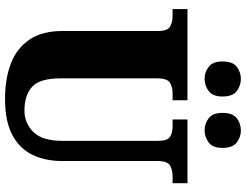

<svg xmlns="http://www.w3.org/2000/svg" viewBox="-127 -839 976 762"><g transform="rotate(90 361.0 -458.0)"><path d="M372 10Q293 10 232.5 -13Q172 -36 137.5 -86.5Q103 -137 103 -219V-598Q103 -635 85.5 -645Q68 -655 43 -655H16V-714H378V-655H351Q326 -655 308.5 -644.5Q291 -634 291 -594V-210Q291 -128 324.5 -97.5Q358 -67 419 -67Q468 -67 503.5 -102Q539 -137 539 -218V-598Q539 -635 522.5 -645Q506 -655 481 -655H454V-714H707V-655H679Q654 -655 636.5 -644.5Q619 -634 619 -594V-216Q619 -149 594 -98Q569 -47 515 -18.5Q461 10 372 10ZM498 -782Q471 -782 449.5 -798Q428 -814 428 -853Q428 -894 449.5 -910Q471 -926 498 -926Q523 -926 545 -910Q567 -894 567 -853Q567 -814 545 -798Q523 -782 498 -782ZM293 -782Q267 -782 245.5 -798Q224 -814 224 -853Q224 -894 245.5 -910Q267 -926 293 -926Q319 -926 341 -910Q363 -894 363 -853Q363 -814 341 -798Q319 -782 293 -782Z"/></g></svg>

Font: Noto Serif Hebrew SemiCondensed Black
Style: Regular
Weight: 900
Width: 4
Designer: Monotype Design Team
Foundry: Monotype Imaging Inc.
Version: Version 2.004; ttfautohint (v1.8.4.7-5d5b)